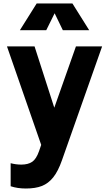

<svg xmlns="http://www.w3.org/2000/svg" viewBox="-20 -829 625 1100"><path d="M20 0ZM565 -563 335 89Q313 152 285 187Q257 222 220 236.5Q183 251 128 251Q80 251 41 238V106Q71 114 102 114Q141 114 164.5 98Q188 82 204 36L216 1L20 -563H178L291 -212L415 -563ZM340 -656 293 -753 245 -656H94L190 -809H395L491 -656Z"/></svg>

Font: Biryani ExtraBold
Style: Regular
Weight: 800
Designer: Dan Reynolds and Mathieu Reguer
Foundry: Dan Reynolds and Mathieu Reguer
Version: Version 1.004; ttfautohint (v1.1) -l 5 -r 5 -G 72 -x 0 -D la